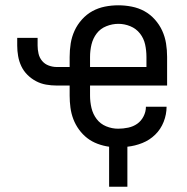

<svg xmlns="http://www.w3.org/2000/svg" viewBox="-20 -548 707 725"><path d="M392 157V6Q370 3 348.5 -5Q327 -13 309.5 -26.5Q292 -40 278.5 -58.5Q265 -77 257 -98Q249 -119 246 -141.5Q243 -164 243 -187V-225H194Q174 -225 154 -228.5Q134 -232 116 -241.5Q98 -251 83.5 -265.5Q69 -280 60.5 -298Q52 -316 48.5 -336Q45 -356 45 -376V-405H122V-376Q122 -361 125.5 -345.5Q129 -330 139 -318Q149 -306 164 -300.5Q179 -295 194 -295H243V-333Q243 -359 247 -384Q251 -409 261.5 -432Q272 -455 289.5 -474.5Q307 -494 329 -506Q351 -518 376 -523Q401 -528 427 -528Q452 -528 477.5 -523Q503 -518 525 -506Q547 -494 564.5 -474.5Q582 -455 592.5 -432Q603 -409 607 -384Q611 -359 611 -333V-225H320V-187Q320 -163 325.5 -140Q331 -117 345 -98.5Q359 -80 381 -71Q403 -62 426 -62Q445 -62 464 -66Q483 -70 498 -80.5Q513 -91 522 -108.5Q531 -126 531 -145H609Q609 -116 598 -88Q587 -60 566 -39.5Q545 -19 517.5 -8Q490 3 461 6V157ZM320 -295H533V-333Q533 -357 528 -380Q523 -403 508.5 -421.5Q494 -440 472 -449Q450 -458 427 -458Q404 -458 381.5 -449Q359 -440 345 -421.5Q331 -403 325.5 -380Q320 -357 320 -333Z"/></svg>

Font: Huly
Style: Regular
Weight: 400
Designer: Belleve Invis
Foundry: Belleve Invis
Version: Version 33.2.5; ttfautohint (v1.8.4)